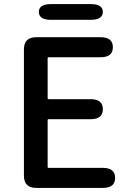

<svg xmlns="http://www.w3.org/2000/svg" viewBox="-20 -919 640 939"><path d="M157 0Q97 0 97 -60V-677Q97 -737 157 -737H472Q532 -737 532 -688Q532 -639 472 -639H218Q213 -639 213 -634V-439Q213 -434 218 -434H423Q483 -434 483 -385Q483 -336 423 -336H218Q213 -336 213 -331V-103Q213 -98 218 -98H483Q543 -98 543 -49Q543 0 483 0ZM230 -822Q170 -822 170 -861Q170 -899 230 -899H423Q483 -899 483 -861Q483 -822 423 -822Z"/></svg>

Font: Resource Han Rounded TW Medium
Style: Regular
Weight: 500
Designer: Cyano Hao (round all glyphs); Ryoko NISHIZUKA 西塚涼子 (kana, bopomofo & ideographs); Paul D. Hunt (Latin, Greek & Cyrillic)
Foundry: Cyano Hao
Version: 0.990